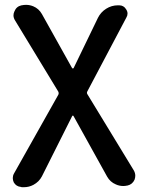

<svg xmlns="http://www.w3.org/2000/svg" viewBox="-20 -570 597 799"><path d="M154.3 164.1Q142.6 186.5 119.1 199.2Q100.6 209 80.1 209Q75.2 209 70.3 209L67.4 208Q46.9 206.1 37.1 188.5Q33.2 179.7 33.2 170.9Q33.2 161.1 38.1 152.3L222.7 -175.8Q225.6 -181.6 222.7 -188.5L43 -484.4Q36.1 -495.1 36.1 -505.9Q36.1 -514.6 40 -522.5Q47.9 -543 69.3 -547.9H70.3Q79.1 -549.8 88.9 -549.8Q103.5 -549.8 118.2 -543.9Q141.6 -534.2 154.3 -511.7L280.3 -286.1Q281.2 -285.2 283.2 -285.2Q285.2 -285.2 286.1 -286.1L387.7 -496.1Q399.4 -519.5 421.9 -533.7Q444.3 -547.9 470.7 -547.9H475.6Q495.1 -547.9 504.9 -531.2Q510.7 -522.5 510.7 -513.7Q510.7 -504.9 505.9 -497.1L343.8 -190.4Q339.8 -183.6 343.8 -177.7L537.1 139.6Q543 150.4 543 161.1Q543 168.9 540 177.7Q531.2 197.3 510.7 202.1H509.8Q501 204.1 493.2 204.1Q476.6 204.1 461.9 197.3Q438.5 187.5 425.8 165L286.1 -86.9Q285.2 -88.9 283.2 -88.9Q281.2 -88.9 280.3 -86.9Z"/></svg>

Font: Gen Jyuu Gothic P Medium
Style: Regular
Weight: 500
Designer: [Source Han Sans]
Ryoko NISHIZUKA  (kana & ideographs); Paul D. Hunt (Latin, Greek & Cyrillic); Wenlong ZHANG  (bopomofo
Version: Version 1.002.20150607